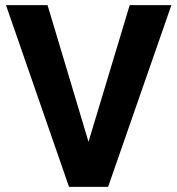

<svg xmlns="http://www.w3.org/2000/svg" viewBox="-20 -731 694 751"><path d="M326.2 -176.3 487.3 -710.9H650.4L402.8 0H250L3.4 -710.9H166Z"/></svg>

Font: Vazir FD
Style: Bold-FD
Weight: 700
Designer: Saber Rastikerdar
Foundry: Saber Rastikerdar
Version: Version 30.1.0